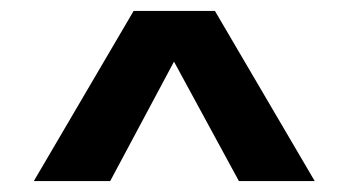

<svg xmlns="http://www.w3.org/2000/svg" viewBox="-20 -732 639 352"><path d="M182 -400H42L225 -712H374L557 -400H418L299 -619Z"/></svg>

Font: Metropolitano
Style: Bold
Weight: 700
Designer: Fonts by Alex Slobzheninov & Chris M. Simpson / Changes by Cristiano Sobral
Foundry: Fonts by Alex Slobzheninov & Chris M. Simpson / Changes by Cristiano Sobral
Version: Version 1.00;August 30, 2020;FontCreator 13.0.0.2681 64-bit